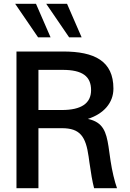

<svg xmlns="http://www.w3.org/2000/svg" viewBox="-20 -994 689 1014"><path d="M311 -625C415 -625 461 -591 461 -518C461 -448 409 -413 307 -413H183V-625ZM307 -317C404 -317 433 -272 448 -167L452 -138C460 -81 468 -33 477 0H598C585 -36 572 -91 564 -144L553 -221C541 -297 525 -349 444 -366C528 -393 579 -451 579 -526C579 -672 479 -722 313 -722H67V0H183V-317ZM181 -797H247L170 -974H60ZM345 -797H411L334 -974H224Z"/></svg>

Font: Perun Medium
Style: Regular
Weight: 500
Foundry: Copyright (c) Stefan Peev, Context Ltd, 2016
Version: Version 1.089